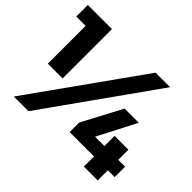

<svg xmlns="http://www.w3.org/2000/svg" viewBox="-153 -925 1149 1149"><g transform="rotate(45 422.0 -350.5)"><path d="M2 -701H206V-283H81V-603H2ZM575 -701H698L200 0H76ZM596 -418H716L590 -174H669V-260H786V-174H844V-86H786V0H669V-86H463V-167Z"/></g></svg>

Font: Montserrat V1
Style: Bold
Weight: 700
Designer: Julieta Ulanovsky
Foundry: Julieta Ulanovsky
Version: Version 6.001